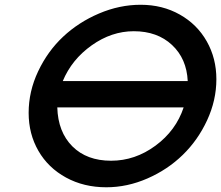

<svg xmlns="http://www.w3.org/2000/svg" viewBox="-20 -772 927 805"><path d="M100.1 -298.8Q100.1 -388.7 139.9 -472.9Q179.7 -557.1 244.4 -617.9Q309.1 -678.7 395 -715.3Q481 -752 569.8 -752Q661.1 -752 733.9 -710.9Q806.6 -669.9 846.9 -598.6Q887.2 -527.3 887.2 -439.9Q887.2 -351.6 848.4 -267.8Q809.6 -184.1 746.3 -122.6Q683.1 -61 598.4 -23.9Q513.7 13.2 425.8 13.2Q331.5 13.2 256.8 -27.6Q182.1 -68.4 141.1 -139.4Q100.1 -210.4 100.1 -298.8ZM220.2 -321.8Q223.1 -218.8 283.4 -158.4Q343.8 -98.1 445.8 -98.1Q546.4 -98.1 632.1 -161.4Q717.8 -224.6 750 -321.8ZM243.2 -432.1H767.1Q762.7 -525.9 701.2 -583.5Q639.6 -641.1 541 -641.1Q447.8 -641.1 364.3 -581.8Q280.8 -522.5 243.2 -432.1Z"/></svg>

Font: Involve SemiBold Oblique
Style: Italic
Weight: 600
Italic angle: -10.5°
Designer: Stefan Peev
Foundry: Context Ltd.
Version: Version 1.001